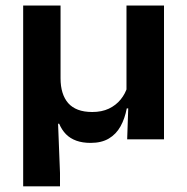

<svg xmlns="http://www.w3.org/2000/svg" viewBox="-20 -505 678 696"><path d="M574.5 -485V0H441L445.5 -132L438.5 -146V-485ZM199.5 -221Q199.5 -192 206.5 -169.5Q213.5 -147 227.2 -131.2Q241 -115.5 262.8 -107.2Q284.5 -99 314.5 -99Q349 -99 374.8 -111.2Q400.5 -123.5 417.5 -144.5Q434.5 -165.5 442 -191L462 -112H439.5Q432.5 -75 416.8 -46.8Q401 -18.5 374.5 -2.8Q348 13 308.5 13Q279 13 256.8 5Q234.5 -3 219.2 -18.5Q204 -34 194.5 -56.5H190.5L197.5 122V170.5H64V-485H199.5Z"/></svg>

Font: Anek Gujarati SemiExpanded SemiBold
Style: Regular
Weight: 600
Width: 6
Designer: Mrunmayee Ghaisas (Gujarati), Yesha Goshar (Latin)
Foundry: Ek Type
Version: Version 1.003